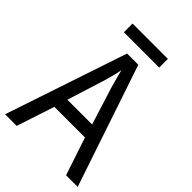

<svg xmlns="http://www.w3.org/2000/svg" viewBox="-247 -960 1064 1064"><g transform="rotate(45 285.0 -427.5)"><path d="M478 0 404 -222H164L91 0H0L240 -716H328L569 0ZM311 -524Q308 -535 302.5 -555Q297 -575 291.5 -595.5Q286 -616 283 -629Q278 -601 270.5 -573Q263 -545 257 -524L187 -301H381ZM421 -855V-787H144V-855Z"/></g></svg>

Font: Noto Sans Myanmar SemiCondensed
Style: Regular
Weight: 400
Width: 4
Designer: Monotype Design Team
Foundry: Monotype Imaging Inc.
Version: Version 2.107; ttfautohint (v1.8.4.7-5d5b)